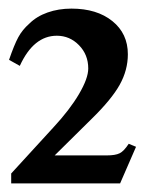

<svg xmlns="http://www.w3.org/2000/svg" viewBox="-20 -696 340 446"><path d="M259 -270H6V-293L104 -400Q142 -441 163.5 -477.5Q185 -514 185 -537Q185 -569 163.5 -591Q142 -613 112 -613Q58 -613 26 -543L1 -557Q13 -592 22.5 -609.5Q32 -627 48 -641Q65 -658 90.5 -667Q116 -676 146 -676Q205 -676 241 -647Q277 -618 277 -570Q277 -533 258 -499Q239 -465 193 -420L107 -335H228Q248 -335 258 -340Q268 -345 279 -362L296 -355Z"/></svg>

Font: Klingon pIqaD vaHbo'
Style: Regular
Weight: 400
Width: 0
Designer: Mike Neff (qa'vaj)
Foundry: Mike Neff and Michael Everson
Version: Version 2.003